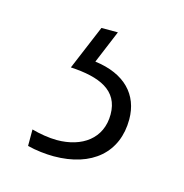

<svg xmlns="http://www.w3.org/2000/svg" viewBox="-52 -49 324 338"><g transform="rotate(15 110.0 120.0)"><path d="M184 143C184 98 155 67 100 60L125 0H95L61 81C114 84 150 99 150 143C150 187 116 211 70 211C56 211 38 208 24 204V234C39 238 58 240 72 240C142 240 184 203 184 143Z"/></g></svg>

Font: Noto Sans ExtraCondensed ExtraLight
Style: Regular
Weight: 200
Width: 2
Designer: Monotype Design Team
Foundry: Monotype Imaging Inc.
Version: Version 2.013